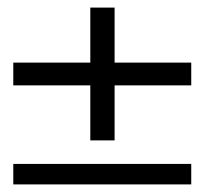

<svg xmlns="http://www.w3.org/2000/svg" viewBox="-20 -486 540 506"><path d="M15 0V-54H484V0ZM218 -116V-466H282V-116ZM15 -261V-321H484V-261Z"/></svg>

Font: DM Sans 24pt Light
Style: Regular
Weight: 300
Designer: Colophon Foundry, Jonny Pinhorn
Foundry: Colophon Foundry
Version: Version 4.004;gftools[0.9.30]